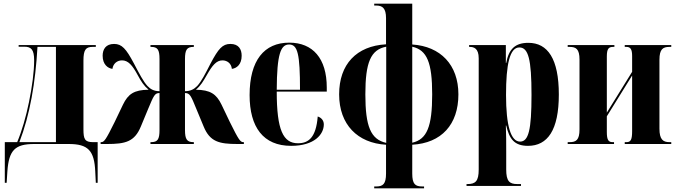

<svg xmlns="http://www.w3.org/2000/svg" viewBox="-20 -780 3668 1040"><path d="M6 210H16L20 148C28 34 61 0 165 0H352C457 0 491 35 496 150L499 210H509V-10H484C439 -10 432 -27 432 -80V-452C432 -509 444 -526 481 -526H499V-536H81V-527H111C148 -527 165 -513 165 -453C165 -393 154 -309 137 -227C121 -148 98 -69 73 -10H6ZM85 -10C142 -158 172 -332 183 -526H283V-10Z M525 0H560C659 0 709 -12 743 -95L782 -189C813 -263 818 -276 844 -276V-76C844 -25 834 -10 798 -10H795V0H1030V-10H1028C993 -10 982 -25 982 -76V-276C1008 -276 1014 -263 1044 -189L1083 -95C1117 -12 1167 0 1266 0H1301V-10H1298C1282 -10 1273 -22 1225 -119L1180 -213C1152 -271 1119 -293 1041 -294C1067 -316 1080 -338 1100 -373C1130 -426 1152 -453 1185 -453C1211 -453 1233 -436 1236 -407C1262 -410 1289 -431 1289 -478C1289 -513 1273 -542 1228 -542C1185 -542 1163 -516 1121 -437C1092 -380 1071 -339 1048 -314C1031 -297 1012 -286 982 -286V-460C982 -511 993 -526 1028 -526H1030V-536H795V-526H798C834 -526 844 -511 844 -460V-286C814 -286 795 -297 779 -314C756 -339 735 -380 705 -437C663 -516 640 -542 598 -542C553 -542 536 -513 536 -478C536 -431 564 -410 589 -407C593 -436 615 -453 641 -453C674 -453 697 -427 726 -373C745 -338 759 -316 785 -294C706 -293 674 -271 646 -213L601 -119C553 -22 544 -10 528 -10H525Z M1557 10C1684 10 1734 -53 1734 -106C1734 -128 1720 -143 1701 -149C1692 -36 1652 -4 1594 -4C1514 -4 1479 -75 1479 -284H1750V-306C1750 -464 1674 -549 1547 -549C1411 -549 1332 -453 1332 -265C1332 -91 1406 10 1557 10ZM1479 -294C1480 -486 1500 -539 1546 -539C1593 -539 1605 -486 1605 -294Z M2007 240H2277V230H2267C2229 230 2213 217 2213 160V4C2371 -5 2463 -105 2463 -269C2463 -429 2366 -529 2213 -539V-760H2007V-750H2018C2051 -750 2071 -736 2071 -682V-540C1911 -531 1817 -432 1817 -269C1817 -105 1917 -5 2071 4V160C2071 217 2054 230 2018 230H2007ZM2072 -6C1988 -25 1959 -95 1959 -269C1959 -442 1988 -511 2072 -527ZM2213 -7V-527C2293 -509 2321 -441 2321 -269C2321 -95 2293 -25 2213 -7Z M2507 227H2802V217H2782C2739 217 2722 201 2722 138V40C2722 -7 2722 -53 2720 -100H2722C2739 -27 2766 10 2840 10C2946 10 3007 -75 3007 -268C3007 -461 2947 -548 2842 -548C2771 -548 2736 -515 2722 -439H2720V-536H2521V-526H2524C2546 -526 2573 -519 2573 -464V138C2573 201 2556 217 2512 217H2507ZM2797 -13C2747 -13 2721 -99 2721 -266C2721 -431 2741 -523 2793 -523C2842 -523 2859 -459 2859 -266C2859 -76 2843 -13 2797 -13Z M3055 0H3306V-10H3299C3276 -10 3267 -21 3267 -65V-150L3404 -371V-69C3404 -25 3397 -10 3374 -10H3364V0H3616V-10H3606C3571 -10 3552 -25 3552 -83V-456C3552 -514 3571 -526 3606 -526H3616V-536H3364V-526H3373C3396 -526 3404 -512 3404 -476V-391L3267 -170V-474C3267 -516 3277 -526 3301 -526H3308V-536H3055V-526H3065C3100 -526 3119 -515 3119 -457V-79C3119 -21 3100 -10 3065 -10H3055Z"/></svg>

Font: Noto Serif Display Condensed Extra
Style: Regular
Weight: 800
Width: 3
Designer: Monotype Design Team
Foundry: Monotype Imaging Inc.
Version: Version 1.900